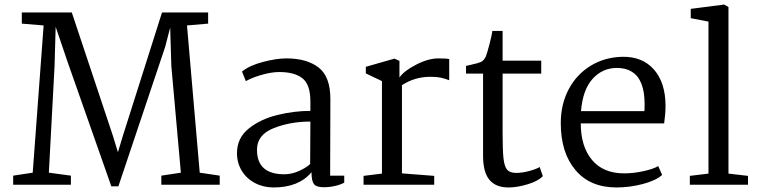

<svg xmlns="http://www.w3.org/2000/svg" viewBox="-20 -813 3340 845"><path d="M124 -53 172 -701 76 -709V-758H296L477 -215L499 -143L521 -216L693 -758H896V-709L803 -701L859 -53L947 -40V0H690V-40L776 -53L734 -523L729 -692L707 -607L501 7H470L278 -539Q261 -587 225 -695L220 -520L195 -53L292 -40V0H38V-40Z M1434 -377 1433 -40H1495V-9Q1478 0 1454 5.5Q1430 11 1405 11Q1372 11 1361.5 -3Q1351 -17 1351 -55Q1295 12 1184 12Q1139 12 1102 -7.5Q1065 -27 1044 -61.5Q1023 -96 1023 -139Q1023 -206 1075 -247.5Q1127 -289 1201 -307Q1275 -325 1346 -325V-367Q1346 -441 1311 -468.5Q1276 -496 1209 -496Q1177 -496 1135 -484.5Q1093 -473 1062 -456L1045 -498Q1078 -525 1137.5 -540.5Q1197 -556 1241 -556Q1330 -556 1382 -516Q1434 -476 1434 -377ZM1111 -154Q1111 -46 1231 -46Q1264 -46 1296 -60.5Q1328 -75 1345 -91L1346 -278Q1258 -278 1184.5 -249Q1111 -220 1111 -154Z M1661 -49V-456L1590 -490V-519L1716 -555L1738 -545V-472Q1758 -501 1811.5 -528.5Q1865 -556 1909 -556Q1945 -556 1957 -553V-460Q1935 -468 1918.5 -471.5Q1902 -475 1874 -475Q1805 -475 1749 -438V-50L1891 -39V0H1580V-39Z M2192 -546H2362V-489H2192V-228Q2192 -150 2196 -115Q2200 -80 2212 -66Q2224 -52 2252 -52Q2278 -52 2309.5 -60.5Q2341 -69 2355 -78L2369 -38Q2349 -16 2302.5 -2Q2256 12 2218 12Q2162 12 2134 -21.5Q2106 -55 2106 -128V-489H2031V-523L2053 -528Q2085 -535 2097 -540.5Q2109 -546 2118 -564Q2124 -579 2134.5 -619.5Q2145 -660 2147 -677H2192Z M2909 -347Q2909 -312 2903 -270H2536Q2536 -168 2585.5 -109Q2635 -50 2727 -50Q2767 -50 2811 -59.5Q2855 -69 2877 -82L2894 -43Q2866 -18 2808.5 -3Q2751 12 2693 12Q2577 12 2512.5 -64.5Q2448 -141 2448 -271Q2448 -354 2482.5 -419.5Q2517 -485 2578.5 -523Q2640 -561 2718 -563Q2807 -565 2858 -507Q2909 -449 2909 -347ZM2537 -324H2816Q2817 -334 2817 -354Q2817 -463 2761 -497Q2735 -514 2695 -514Q2632 -514 2588.5 -466.5Q2545 -419 2537 -324Z M3098 -49V-718L3020 -733V-774L3167 -793L3186 -782V-49L3272 -39V0H3016V-39Z"/></svg>

Font: Martel
Style: Regular
Weight: 400
Designer: Dan Reynolds
Foundry: Dan Reynolds
Version: Version 1.001; ttfautohint (v1.1) -l 5 -r 5 -G 72 -x 0 -D la